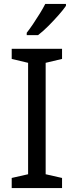

<svg xmlns="http://www.w3.org/2000/svg" viewBox="-20 -964 379 984"><path d="M298 0H40V-52L124 -71V-642L40 -662V-714H298V-662L214 -642V-71L298 -52ZM318 -934Q306 -916 281 -887.5Q256 -859 227.5 -830.5Q199 -802 175 -784H117V-796Q132 -815 149.5 -841Q167 -867 184 -894.5Q201 -922 212 -944H318Z"/></svg>

Font: Noto Sans Symbols 2
Style: Regular
Weight: 400
Designer: Monotype Design Team
Foundry: Monotype Imaging Inc.
Version: Version 2.008; ttfautohint (v1.8.4.7-5d5b)